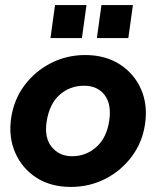

<svg xmlns="http://www.w3.org/2000/svg" viewBox="-20 -725 616 757"><path d="M259 12Q180 12 123.5 -24.5Q67 -61 40 -123Q13 -185 24 -260Q35 -333 76.5 -388.5Q118 -444 180.5 -476Q243 -508 316 -508Q395 -508 452 -471.5Q509 -435 536 -373.5Q563 -312 552 -237Q542 -165 500 -108.5Q458 -52 395.5 -20Q333 12 259 12ZM264 -109Q319 -109 360 -145.5Q401 -182 411 -251Q420 -315 392 -351Q364 -387 311 -387Q256 -387 215.5 -351.5Q175 -316 164 -246Q154 -182 184 -145.5Q214 -109 264 -109ZM179 -575 197 -705H321L303 -575ZM362 -575 380 -705H504L486 -575Z"/></svg>

Font: Host Grotesk ExtraBold
Style: Italic
Weight: 800
Italic angle: -8°
Designer: Doğukan Karapınar
Foundry: Element Type
Version: Version 1.003; ttfautohint (v1.8.4.7-5d5b)